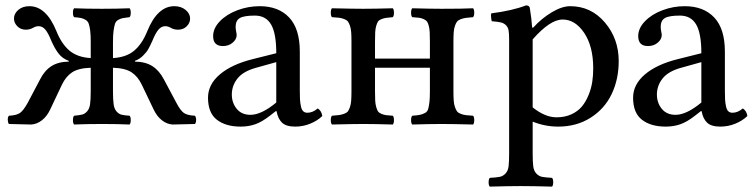

<svg xmlns="http://www.w3.org/2000/svg" viewBox="-20 -463 2813 717"><path d="M318.8 -246.1V-307.1Q318.8 -332.5 316.9 -348.4Q314.9 -364.3 311.5 -374Q308.1 -383.8 299.6 -388.9Q291 -394 282.5 -395.8Q273.9 -397.5 256.8 -398.9Q252.4 -403.3 252.4 -415.5Q252.4 -427.7 256.8 -432.1Q302.7 -430.2 359.9 -430.2Q416 -430.2 463.9 -432.1Q468.3 -427.7 468.3 -415.5Q468.3 -403.3 463.9 -398.9Q446.8 -397 438.5 -395.3Q430.2 -393.6 421.4 -388.7Q412.6 -383.8 409.4 -373.8Q406.2 -363.8 404.1 -348.1Q401.9 -332.5 401.9 -307.1V-246.1Q451.7 -249 481.2 -273.9Q510.7 -298.8 529.8 -346.2Q567.9 -439.9 630.9 -439.9Q656.2 -439.9 673.1 -426Q689.9 -412.1 689.9 -394Q689.9 -377 677 -364.5Q664.1 -352.1 645 -352.1Q629.9 -352.1 618.2 -358.9Q607.4 -365.2 597.2 -365.2Q582.5 -365.2 571.5 -352.1Q560.5 -338.9 548.8 -310.1Q540.5 -291.5 533.7 -279.5Q526.9 -267.6 513.7 -254.6Q500.5 -241.7 483.9 -235.8V-232.9Q522.9 -232.4 548.6 -216.3Q574.2 -200.2 591.8 -167L639.2 -78.1Q653.8 -50.3 666.5 -41.3Q679.2 -32.2 708 -30.8Q712.4 -25.4 712.4 -15.1Q712.4 -4.9 708 0L625 2Q604 1 585.2 -13.4Q566.4 -27.8 554.2 -53.2L509.8 -146Q495.1 -177.2 471.4 -192.9Q447.8 -208.5 401.9 -210V-123Q401.9 -91.3 404.3 -74Q406.7 -56.6 415 -47.1Q423.3 -37.6 433.1 -34.9Q442.9 -32.2 463.9 -30.8Q468.3 -26.4 468.3 -14.4Q468.3 -2.4 463.9 2Q419.9 0 360.8 0Q302.7 0 256.8 2Q252.4 -2.4 252.4 -14.4Q252.4 -26.4 256.8 -30.8Q277.8 -32.7 287.6 -35.4Q297.4 -38.1 305.7 -47.6Q314 -57.1 316.4 -74.2Q318.8 -91.3 318.8 -123V-210Q272.9 -208.5 249.3 -192.9Q225.6 -177.2 210.9 -146L167 -53.2Q154.8 -27.8 136 -13.4Q117.2 1 96.2 2L13.2 0Q9.3 -5.4 9 -15.4Q8.8 -25.4 13.2 -30.8Q42 -32.2 54.7 -41.3Q67.4 -50.3 83 -78.1L129.9 -167Q146.5 -199.7 172.1 -216.1Q197.8 -232.4 236.8 -232.9V-235.8Q213.4 -244.1 199 -262.7Q184.6 -281.2 171.9 -310.1Q160.2 -339.4 149.4 -352.3Q138.7 -365.2 124 -365.2Q113.8 -365.2 103 -358.9Q90.8 -352.1 76.2 -352.1Q57.6 -352.1 44.9 -364.7Q32.2 -377.4 32.2 -394Q32.2 -412.1 48.3 -426Q64.5 -439.9 89.8 -439.9Q152.8 -439.9 190.9 -346.2Q210 -298.8 239.5 -273.9Q269 -249 318.8 -246.1Z M1011.7 -80.1V-231L936.5 -210Q888.2 -196.8 866.9 -169.9Q845.7 -143.1 845.7 -109.9Q845.7 -79.1 864 -56.6Q882.3 -34.2 915.5 -34.2Q956.1 -34.2 1011.7 -80.1ZM1012.7 -47.9H1009.8L987.8 -30.8Q958.5 -7.8 933.3 1Q908.2 9.8 878.9 9.8Q822.8 9.8 789.8 -15.9Q756.8 -41.5 756.8 -98.1Q756.8 -147.5 801 -185.1Q845.2 -222.7 923.8 -242.2L1011.7 -264.2Q1011.7 -338.9 992.2 -371.8Q972.7 -404.8 931.6 -404.8Q891.1 -404.8 875.5 -395.5Q859.9 -386.2 859.9 -362.8Q859.9 -355.5 861.8 -345.7Q863.8 -335.9 863.8 -332Q863.8 -316.4 848.9 -303.7Q834 -291 812.5 -291Q775.9 -291 775.9 -328.1Q775.9 -357.4 801 -383.5Q826.2 -409.7 866.5 -424.8Q906.7 -439.9 949.7 -439.9Q1020 -439.9 1059.8 -397.7Q1099.6 -355.5 1099.6 -270V-124Q1099.6 -103 1100.3 -90.8Q1101.1 -78.6 1103.8 -65.9Q1106.4 -53.2 1112.3 -47.6Q1118.2 -42 1127.9 -42Q1147.9 -42 1166.5 -58.1Q1180.7 -49.3 1183.6 -29.8Q1165.5 -12.2 1138.7 -1.2Q1111.8 9.8 1082.5 9.8Q1048.3 9.8 1033 -5.1Q1017.6 -20 1012.7 -47.9Z M1219.7 2Q1215.3 -2.4 1215.3 -14.4Q1215.3 -26.4 1219.7 -30.8Q1237.3 -32.2 1246.6 -33.4Q1255.9 -34.7 1265.6 -38.3Q1275.4 -42 1279.3 -47.4Q1283.2 -52.7 1286.9 -63.2Q1290.5 -73.7 1291.5 -87.6Q1292.5 -101.6 1292.5 -123V-307.1Q1292.5 -328.6 1291.5 -342.5Q1290.5 -356.4 1286.9 -366.9Q1283.2 -377.4 1279.1 -382.8Q1274.9 -388.2 1265.4 -391.8Q1255.9 -395.5 1246.6 -396.7Q1237.3 -397.9 1219.7 -398.9Q1215.3 -403.3 1215.3 -415.5Q1215.3 -427.7 1219.7 -432.1Q1301.8 -430.2 1336.4 -430.2Q1376.5 -430.2 1446.8 -432.1Q1451.2 -427.7 1451.2 -415.5Q1451.2 -403.3 1446.8 -398.9Q1430.2 -397.5 1421.6 -396.2Q1413.1 -395 1404.1 -391.4Q1395 -387.7 1391.6 -382.6Q1388.2 -377.4 1385 -366.7Q1381.8 -356 1381.1 -342.5Q1380.4 -329.1 1380.4 -307.1V-244.1H1585.4V-307.1Q1585.4 -329.1 1584.7 -342.5Q1584 -356 1581.1 -366.9Q1578.1 -377.9 1574.5 -382.8Q1570.8 -387.7 1562.3 -391.6Q1553.7 -395.5 1544.9 -396.7Q1536.1 -397.9 1519.5 -398.9Q1515.1 -403.3 1515.1 -415.5Q1515.1 -427.7 1519.5 -432.1Q1591.8 -430.2 1629.4 -430.2Q1710.4 -430.2 1746.6 -432.1Q1751 -427.7 1751 -415.5Q1751 -403.3 1746.6 -398.9Q1729 -397.5 1719.7 -396.2Q1710.4 -395 1700.7 -391.4Q1690.9 -387.7 1686.8 -382.3Q1682.6 -377 1679 -366.7Q1675.3 -356.4 1674.3 -342.5Q1673.3 -328.6 1673.3 -307.1V-123Q1673.3 -101.6 1674.3 -87.6Q1675.3 -73.7 1679 -63.2Q1682.6 -52.7 1686.8 -47.1Q1690.9 -41.5 1700.7 -37.8Q1710.4 -34.2 1719.7 -33Q1729 -31.7 1746.6 -30.8Q1751 -26.4 1751 -14.4Q1751 -2.4 1746.6 2Q1666.5 0 1629.4 0Q1587.9 0 1519.5 2Q1515.1 -2.4 1515.1 -14.4Q1515.1 -26.4 1519.5 -30.8Q1539.6 -32.2 1549.1 -34.4Q1558.6 -36.6 1567.4 -41.3Q1576.2 -45.9 1579.1 -56.4Q1582 -66.9 1583.7 -81.8Q1585.4 -96.7 1585.4 -123V-210H1380.4V-123Q1380.4 -101.1 1381.1 -87.6Q1381.8 -74.2 1385 -63.2Q1388.2 -52.2 1391.6 -47.1Q1395 -42 1403.8 -38.1Q1412.6 -34.2 1421.4 -33Q1430.2 -31.7 1446.8 -30.8Q1451.2 -26.4 1451.2 -14.4Q1451.2 -2.4 1446.8 2Q1378.4 0 1336.4 0Q1301.8 0 1219.7 2Z M1969.2 -315.9V-62Q2015.6 -24.9 2058.1 -24.9Q2089.4 -24.9 2113.8 -36.1Q2138.2 -47.4 2153.1 -65.4Q2168 -83.5 2178 -108.2Q2188 -132.8 2191.7 -157.2Q2195.3 -181.6 2195.3 -208Q2195.3 -290 2161.6 -340.1Q2127.9 -390.1 2081.1 -390.1Q2034.2 -390.1 1969.2 -315.9ZM1809.1 233.9Q1804.7 229.5 1804.7 217.5Q1804.7 205.6 1809.1 201.2Q1835 199.7 1846.7 197.3Q1858.4 194.8 1867.7 185.1Q1877 175.3 1879.2 158.7Q1881.3 142.1 1881.3 109.9V-314.9Q1881.3 -337.4 1879.2 -349.6Q1877 -361.8 1868.9 -369.4Q1860.8 -377 1849.9 -379.4Q1838.9 -381.8 1816.4 -383.8Q1814.9 -388.7 1814 -398.4Q1813 -408.2 1814.5 -413.1Q1894 -423.3 1944.3 -442.9Q1957 -442.9 1958.5 -433.1Q1964.8 -395.5 1967.3 -359.9H1971.2Q2002 -394 2040.3 -417Q2078.6 -439.9 2109.4 -439.9Q2187 -439.9 2238.8 -379.2Q2290.5 -318.4 2290.5 -234.9Q2290.5 -167 2264.2 -111.8Q2237.8 -56.6 2185.5 -23.4Q2133.3 9.8 2064.5 9.8Q2015.1 9.8 1969.2 -8.8V109.9Q1969.2 142.1 1971.4 158.7Q1973.6 175.3 1982.9 185.1Q1992.2 194.8 2003.9 197.3Q2015.6 199.7 2041.5 201.2Q2045.9 205.6 2045.9 217.5Q2045.9 229.5 2041.5 233.9Q1971.2 231.9 1925.3 231.9Q1879.4 231.9 1809.1 233.9Z M2599.1 -80.1V-231L2523.9 -210Q2475.6 -196.8 2454.3 -169.9Q2433.1 -143.1 2433.1 -109.9Q2433.1 -79.1 2451.4 -56.6Q2469.7 -34.2 2502.9 -34.2Q2543.5 -34.2 2599.1 -80.1ZM2600.1 -47.9H2597.2L2575.2 -30.8Q2545.9 -7.8 2520.8 1Q2495.6 9.8 2466.3 9.8Q2410.2 9.8 2377.2 -15.9Q2344.2 -41.5 2344.2 -98.1Q2344.2 -147.5 2388.4 -185.1Q2432.6 -222.7 2511.2 -242.2L2599.1 -264.2Q2599.1 -338.9 2579.6 -371.8Q2560.1 -404.8 2519 -404.8Q2478.5 -404.8 2462.9 -395.5Q2447.3 -386.2 2447.3 -362.8Q2447.3 -355.5 2449.2 -345.7Q2451.2 -335.9 2451.2 -332Q2451.2 -316.4 2436.3 -303.7Q2421.4 -291 2399.9 -291Q2363.3 -291 2363.3 -328.1Q2363.3 -357.4 2388.4 -383.5Q2413.6 -409.7 2453.9 -424.8Q2494.1 -439.9 2537.1 -439.9Q2607.4 -439.9 2647.2 -397.7Q2687 -355.5 2687 -270V-124Q2687 -103 2687.7 -90.8Q2688.5 -78.6 2691.2 -65.9Q2693.8 -53.2 2699.7 -47.6Q2705.6 -42 2715.3 -42Q2735.4 -42 2753.9 -58.1Q2768.1 -49.3 2771 -29.8Q2752.9 -12.2 2726.1 -1.2Q2699.2 9.8 2669.9 9.8Q2635.7 9.8 2620.4 -5.1Q2605 -20 2600.1 -47.9Z"/></svg>

Font: Common Serif News
Style: Regular
Weight: 450
Designer: Philipp H. Poll, Khaled Hosny
Foundry: Stefan Peev, Context Ltd.
Version: Version 1.026